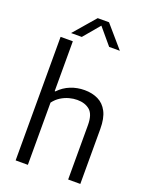

<svg xmlns="http://www.w3.org/2000/svg" viewBox="-178 -1087 925 1180"><g transform="rotate(20 284.0 -497.0)"><path d="M75.5 0V-808H155.5V-482H160Q193 -516.5 236 -533.8Q279 -551 327.5 -551Q377 -551 415.8 -532.2Q454.5 -513.5 476.5 -471.5Q498.5 -429.5 498.5 -359V0H419V-355.5Q419 -425.5 387.8 -452.2Q356.5 -479 305 -479Q280 -479 253 -471.8Q226 -464.5 200.5 -448.8Q175 -433 155.5 -407V0ZM128 -852 250.5 -994H324.5L447 -852H377L279 -968.5H296L198 -852Z"/></g></svg>

Font: Encode Sans Condensed Thin
Style: Regular
Weight: 400
Version: Version 3.002